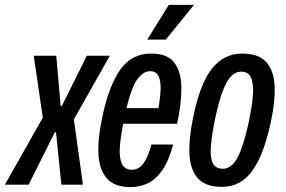

<svg xmlns="http://www.w3.org/2000/svg" viewBox="-75 -755 1169 785"><path d="M-55 0 100 -274 63 -527H155L173 -322H178L280 -527H374L227 -267L264 0H176L154 -214H149L42 0Z M459 10Q394 10 362.5 -25Q331 -60 327.5 -124Q324 -188 343 -275Q369 -401 415.5 -468.5Q462 -536 543 -536Q610 -536 638 -498.5Q666 -461 666.5 -396Q667 -331 649 -249H429Q418 -196 415 -153.5Q412 -111 423 -86Q434 -61 464 -61Q493 -61 512 -87.5Q531 -114 544 -164H633Q615 -97 588.5 -59Q562 -21 529 -5.5Q496 10 459 10ZM538 -464Q512 -464 488 -433Q464 -402 442 -313H573Q580 -353 581.5 -387.5Q583 -422 573.5 -443Q564 -464 538 -464ZM527 -593 615 -735H718L603 -593Z M832 9Q764 9 733 -27Q702 -63 699.5 -127.5Q697 -192 715 -276Q743 -414 792 -475Q841 -536 915 -536Q984 -536 1015 -499.5Q1046 -463 1048 -400.5Q1050 -338 1033 -260Q1005 -125 957.5 -58Q910 9 832 9ZM837 -65Q857 -65 875 -81.5Q893 -98 909.5 -140.5Q926 -183 943 -260Q954 -314 958.5 -359.5Q963 -405 953 -433.5Q943 -462 911 -462Q890 -462 872 -445.5Q854 -429 837.5 -387.5Q821 -346 805 -272Q793 -214 788 -167Q783 -120 793 -92.5Q803 -65 837 -65Z"/></svg>

Font: Mona Sans Condensed Medium
Style: Italic
Weight: 500
Width: 3
Italic angle: -11.7°
Designer: Deni Anggara
Foundry: GitHub
Version: Version 1.001; ttfautohint (v1.8.4.7-5d5b);gftools[0.9.31]